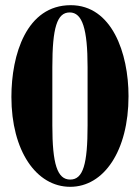

<svg xmlns="http://www.w3.org/2000/svg" viewBox="-20 -708 540 741"><path d="M318 -224C318 -75 301 -15 251 -15C201 -15 182 -75 182 -224V-449C182 -601 200 -660 249 -660C298 -660 318 -596 318 -449ZM476 -337C476 -503 412 -688 253 -688C82 -688 24 -497 24 -334C24 -126 120 13 251 13C381 13 476 -126 476 -337Z"/></svg>

Font: XITS
Style: Bold
Weight: 700
Designer: MicroPress Inc., with final additions and corrections provided by Coen Hoffman, Elsevier (retired)
Version: Version 1.302